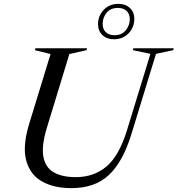

<svg xmlns="http://www.w3.org/2000/svg" viewBox="-20 -965 920 995"><path d="M222.5 -301.5Q194.5 -209 204.8 -153Q215 -97 258.5 -72Q302 -47 373 -47Q466 -47 531.8 -102.2Q597.5 -157.5 638.5 -291.5L759.5 -686L668.5 -705L671.5 -715H880.5L877.5 -705L788.5 -686L661.5 -271.5Q617 -126 544.2 -58Q471.5 10 349.5 10Q259 10 197.2 -25Q135.5 -60 115.8 -133.8Q96 -207.5 131 -322.5L242 -685L160.5 -705L163.5 -715H431.5L428.5 -705L339.5 -685ZM594 -945Q630 -945 653 -923.8Q676 -902.5 676 -867Q676 -823.5 646.5 -792.5Q617 -761.5 570 -761.5Q534 -761.5 511 -783Q488 -804.5 488 -840Q488 -883 517.5 -914Q547 -945 594 -945ZM573 -782.5Q611.5 -782.5 632 -808.2Q652.5 -834 652.5 -865Q652.5 -893.5 635.8 -908.8Q619 -924 591 -924Q552.5 -924 532.2 -898.5Q512 -873 512 -842Q512 -813 528.8 -797.8Q545.5 -782.5 573 -782.5Z"/></svg>

Font: Newsreader Display
Style: Italic
Weight: 400
Italic angle: -17°
Designer: Hugues Gentile
Foundry: Production Type
Version: Version 1.001